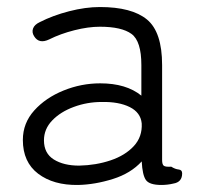

<svg xmlns="http://www.w3.org/2000/svg" viewBox="-20 -517 575 546"><path d="M202 9Q132 10 88.5 -23Q45 -56 45 -119Q45 -167 77.5 -203Q110 -239 160.5 -259.5Q211 -280 265 -280Q339 -280 382 -245V-332Q382 -400 354 -420.5Q326 -441 264 -441Q231 -441 191.5 -431Q152 -421 120 -405Q91 -391 77 -414Q70 -425 74 -436Q78 -447 93 -454Q130 -473 176.5 -485Q223 -497 264 -497Q355 -497 398 -461.5Q441 -426 441 -332V-62Q441 -49 446 -45.5Q451 -42 467 -43Q478 -36 488 -35Q498 -34 498 -24Q498 1 473 5Q465 7 456 8Q447 9 439 9Q405 9 395 -5Q385 -19 383 -58Q352 -24 301 -8Q250 8 202 9ZM205 -46Q253 -47 294.5 -61Q336 -75 360.5 -101.5Q385 -128 383 -166Q380 -197 349 -212.5Q318 -228 269 -227Q228 -227 190 -213Q152 -199 128.5 -174.5Q105 -150 105 -118Q105 -81 133 -63.5Q161 -46 205 -46Z"/></svg>

Font: Zen Maru Gothic
Style: Regular
Weight: 400
Designer: Yoshimichi Ohira
Foundry: Positype
Version: Version 1.002